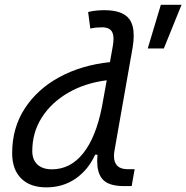

<svg xmlns="http://www.w3.org/2000/svg" viewBox="-20 -786 791 816"><path d="M177.2 10.3Q107.9 10.3 69.8 -27.8Q31.7 -65.9 31.7 -135.3Q31.7 -242.7 85.4 -325.2Q139.2 -407.7 232.9 -458.5Q326.7 -509.3 447.3 -522L459.5 -590.8Q462.4 -607.4 462.4 -620.6Q462.4 -639.6 456.1 -650.9Q445.3 -669.9 413.6 -669.9Q401.4 -669.9 388.9 -668.7Q376.5 -667.5 363.8 -664.6L354.5 -734.9Q371.6 -739.3 388.9 -741Q406.2 -742.7 423.8 -742.7Q501.5 -742.7 529.8 -704.6Q548.3 -679.2 548.3 -634.3Q548.3 -611.3 543.5 -583L466.8 -147.5Q464.4 -134.3 464.4 -123Q464.4 -66.9 522.5 -66.9H552.2L539.6 4.9H506.3Q436.5 4.9 412.1 -28.8Q393.1 -54.7 393.1 -100.1Q393.1 -113.3 394.5 -128.4H384.3Q355 -64 301.3 -26.9Q247.6 10.3 177.2 10.3ZM413.1 -331.1 433.6 -444.8Q340.8 -433.1 269.5 -391.6Q198.2 -350.1 157.7 -286.6Q117.2 -223.1 117.2 -144Q117.2 -106.9 139.2 -86.7Q161.1 -66.4 200.7 -66.4Q279.3 -66.4 333.5 -134.5Q387.7 -202.6 413.1 -331.1ZM607.9 -580.1 663.6 -765.6H751.5L676.3 -580.1Z"/></svg>

Font: CaskaydiaCove NFP SemiLight
Style: Italic
Weight: 350
Italic angle: -10°
Designer: Aaron Bell
Foundry: Saja Typeworks
Version: Version 2111.001; VTT 6.35;Nerd Fonts 3.1.1